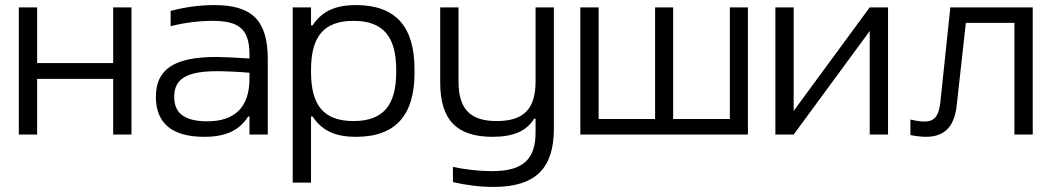

<svg xmlns="http://www.w3.org/2000/svg" viewBox="-20 -529 4135 755"><path d="M54 0H126V-219H425V0H497V-500H425V-281H126V-500H54Z M823 -509C764 -509 707 -501 651 -486V-426C706 -440 764 -447 815 -447C919 -447 961 -416 961 -314V-299C899 -303 855 -305 831 -305C662 -305 593 -255 593 -148C593 -44 657 9 783 9C868 9 921 -16 956 -71H961V0H1033V-296C1033 -449 971 -509 823 -509ZM665 -148C665 -220 715 -249 834 -249C865 -249 915 -247 961 -243V-220C961 -108 904 -52 795 -52C703 -52 665 -86 665 -148Z M1610 -243V-257C1610 -424 1536 -509 1380 -509C1292 -509 1244 -481 1209 -429H1203V-500H1131V189H1203V-71H1209C1244 -19 1292 9 1380 9C1536 9 1610 -76 1610 -243ZM1203 -246V-254C1203 -385 1253 -447 1370 -447C1487 -447 1538 -385 1538 -254V-246C1538 -115 1487 -53 1370 -53C1253 -53 1203 -115 1203 -246Z M2158 -23V-500H2086V-209C2086 -100 2039 -53 1933 -53C1829 -53 1783 -100 1783 -209V-500H1711V-205C1711 -57 1776 9 1917 9C1999 9 2051 -14 2080 -62H2086V-8C2086 97 2037 144 1915 144C1868 144 1809 138 1761 127V187C1812 199 1867 206 1921 206C2088 206 2158 131 2158 -23Z M2262 -500V0H2921V-500H2850V-61H2627V-500H2556V-61H2334V-500Z M3029 0H3101L3400 -407V0H3472V-500H3400L3101 -93V-500H3029Z M3742 -114 3778 -439H3969V0H4041V-500H3717L3678 -129C3672 -70 3652 -51 3616 -51C3602 -51 3581 -54 3560 -59V2C3578 6 3604 9 3621 9C3697 9 3733 -34 3742 -114Z"/></svg>

Font: LT Wave Alt Light
Style: Regular
Weight: 300
Designer: Daniel Lyons
Version: Version 2.5 (Glyphs App)